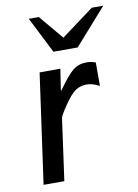

<svg xmlns="http://www.w3.org/2000/svg" viewBox="-78 -722 555 774"><g transform="rotate(-10 199.5 -334.5)"><path d="M185.1 -449.2 171.9 -363.8 173.8 -361.8Q213.9 -418.9 237.3 -437.5Q260.7 -456.1 293 -456.1Q313 -456.1 330.1 -449.2V-353Q303.2 -368.2 277.8 -368.2Q252.9 -368.2 233.4 -355.7Q213.9 -343.3 186 -302.5Q158.2 -261.7 157.2 -252.9L122.1 0H37.1L100.1 -449.2ZM169.4 -521.5 94.7 -669.4H135.7L218.8 -570.3L352.5 -669.4H399.4L268.6 -521.5Z"/></g></svg>

Font: Myanmar Pyu Pro
Style: Regular
Weight: 400
Designer: Khon Soe Zaw Thu
Foundry: PaOh Unicode
Version: Version 2.00 April 29, 2017